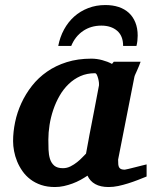

<svg xmlns="http://www.w3.org/2000/svg" viewBox="-20 -734 608 766"><path d="M375 -394Q375.5 -396 374.8 -403.8Q374 -411.6 371.8 -420.2Q369.6 -428.7 366.5 -435.3Q363.3 -441.9 358.9 -441.9Q326.7 -441.9 300.5 -430.2Q274.4 -418.5 253.7 -398.4Q232.9 -378.4 217.8 -352.1Q202.6 -325.7 192.6 -296.1Q182.6 -266.6 177.7 -235.8Q172.9 -205.1 172.9 -176.8Q172.9 -156.7 173.6 -136.7Q174.3 -116.7 179.4 -100.1Q184.6 -83.5 196.5 -73.2Q208.5 -63 231 -63Q247.1 -63 261.5 -70.3Q275.9 -77.6 287.8 -87.2Q299.8 -96.7 308.8 -106.4Q317.9 -116.2 323.2 -121.1Q326.7 -141.1 328.9 -152.1Q331.1 -163.1 332.8 -173.1Q334.5 -183.1 336.9 -195.8Q339.4 -208.5 344 -232.2Q348.6 -255.9 356 -294.2Q363.3 -332.5 375 -394ZM564.9 -29.8Q547.9 -22.9 529.1 -15.6Q510.3 -8.3 490.7 -2.2Q471.2 3.9 451.7 8.1Q432.1 12.2 413.1 12.2Q381.3 12.2 360.1 0.5Q338.9 -11.2 329.1 -33.2Q315.9 -24.4 300.8 -16.1Q285.6 -7.8 269 -1.7Q252.4 4.4 234.9 8.3Q217.3 12.2 199.2 12.2Q168.5 12.2 144 3.9Q119.6 -4.4 101.1 -18.6Q82.5 -32.7 69.6 -51.3Q56.6 -69.8 48.3 -90.1Q40 -110.4 36.1 -131.3Q32.2 -152.3 32.2 -170.9Q32.2 -208 40.3 -246.8Q48.3 -285.6 65.2 -322.3Q82 -358.9 107.4 -391.4Q132.8 -423.8 167.5 -448Q202.1 -472.2 246.3 -486.1Q290.5 -500 344.2 -500Q366.2 -500 387.9 -494.1Q409.7 -488.3 426.8 -479L434.1 -487.8H541Q538.6 -480.5 534.7 -471.2Q530.8 -461.9 526.9 -453.1Q522.9 -444.3 519.8 -437.3Q516.6 -430.2 516.1 -426.8L451.2 -97.2Q451.2 -85.9 451.9 -78.1Q452.6 -70.3 455.6 -65.7Q458.5 -61 463.9 -59.1Q469.2 -57.1 478 -57.1Q480 -57.1 492.4 -60.1Q504.9 -63 519.8 -66.9Q534.7 -70.8 547.9 -74Q561 -77.1 564.9 -78.1ZM529.3 -591.8Q529.3 -581.5 528.1 -571Q526.9 -560.5 524.4 -550.8H471.2Q471.2 -590.8 447.3 -611.3Q423.3 -631.8 384.3 -631.8Q342.8 -631.8 311.3 -610.4Q279.8 -588.9 264.2 -550.8H212.4Q219.2 -586.4 235.6 -616.5Q252 -646.5 276.1 -668Q300.3 -689.5 331.8 -701.7Q363.3 -713.9 400.4 -713.9Q429.7 -713.9 453.4 -706.1Q477.1 -698.2 493.9 -682.9Q510.7 -667.5 520 -644.5Q529.3 -621.6 529.3 -591.8Z"/></svg>

Font: Charis SIL
Style: Bold Italic
Weight: 700
Italic angle: -11°
Foundry: SIL International
Version: Version 4.112